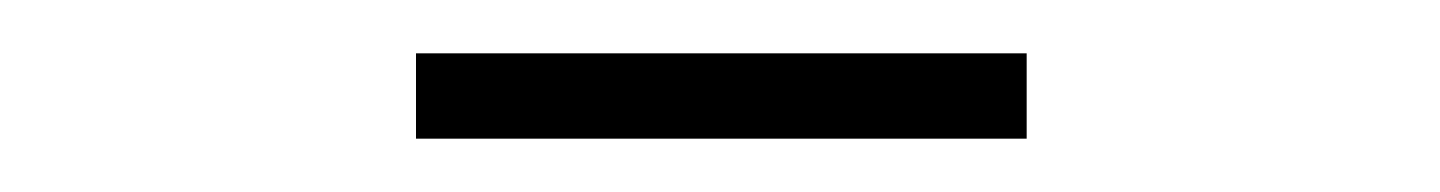

<svg xmlns="http://www.w3.org/2000/svg" viewBox="-20 -529 540 72"><path d="M136 -477V-509H365V-477Z"/></svg>

Font: Rokkitt SemiBold Light
Style: Regular
Weight: 300
Version: Version 3.103